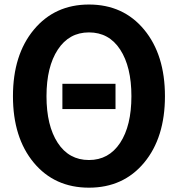

<svg xmlns="http://www.w3.org/2000/svg" viewBox="-20 -824 797 861"><path d="M38.1 -392.6Q38.1 -578.1 131.8 -690.9Q225.6 -803.7 378.9 -803.7Q533.2 -803.7 626.5 -690.9Q719.7 -578.1 719.7 -392.6Q719.7 -207 626.5 -94.7Q533.2 17.6 378.9 17.6Q224.6 17.6 131.3 -94.7Q38.1 -207 38.1 -392.6ZM188.5 -392.6Q188.5 -260.7 238.8 -183.6Q289.1 -106.4 378.9 -106.4Q467.8 -106.4 518.6 -183.1Q569.3 -259.8 569.3 -392.6Q569.3 -524.4 519 -601.6Q468.8 -678.7 378.9 -678.7Q290 -678.7 239.3 -601.6Q188.5 -524.4 188.5 -392.6ZM259.8 -335V-448.2H498V-335Z"/></svg>

Font: Gothic A1 ExtraBold
Style: Regular
Weight: 800
Designer: HanYang I&C Co.,Ltd.
Foundry: HanYang I&C Co.,Ltd.
Version: Version 2.50